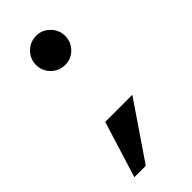

<svg xmlns="http://www.w3.org/2000/svg" viewBox="-206 -541 709 709"><g transform="rotate(-45 148.0 -187.0)"><path d="M149.4 -347.7Q117.2 -347.7 94.7 -370.1Q72.3 -392.6 72.3 -423.8Q72.3 -455.1 94.7 -477.5Q117.2 -500 149.4 -500Q179.7 -500 202.1 -477.5Q224.6 -455.1 224.6 -423.8Q224.6 -392.6 202.6 -370.1Q180.7 -347.7 149.4 -347.7ZM104.5 -94.7H246.1L95.7 126H36.1Z"/></g></svg>

Font: Padauk Grand Pro
Style: Regular
Weight: 400
Designer: Debbi Hosken
Foundry: SIL
Version: Version 2.8.2